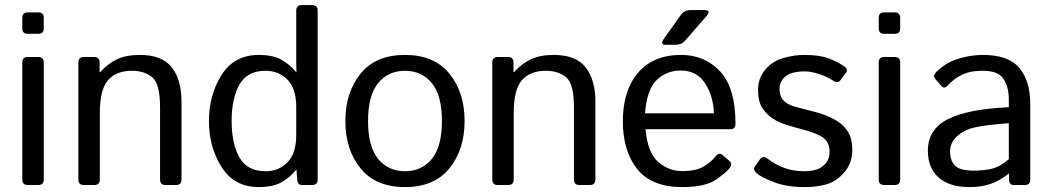

<svg xmlns="http://www.w3.org/2000/svg" viewBox="-20 -741 4216 769"><path d="M91.3 0Q69.3 0 69.3 -22V-490.7Q69.3 -512.7 91.3 -512.7H133.3Q155.3 -512.7 155.3 -490.7V-22Q155.3 0 133.3 0ZM91.3 -605.5Q69.3 -605.5 69.3 -627.4V-669.4Q69.3 -691.4 91.3 -691.4H133.3Q155.3 -691.4 155.3 -669.4V-627.4Q155.3 -605.5 133.3 -605.5Z M315.9 0Q293.9 0 293.9 -22V-490.7Q293.9 -512.7 315.9 -512.7H356.9Q378.9 -512.7 378.9 -490.7V-451.7H380.9Q412.6 -486.8 449.2 -503.9Q485.8 -521 540.5 -521Q629.4 -521 668.2 -470.9Q707 -420.9 707 -334V-22Q707 0 685.1 0H643.1Q621.1 0 621.1 -22V-310.5Q621.1 -406.2 589.4 -431.9Q557.6 -457.5 508.8 -457.5Q445.3 -457.5 412.6 -419.7Q379.9 -381.8 379.9 -290V-22Q379.9 0 357.9 0Z M816.9 -256.3Q816.9 -361.3 867.7 -441.2Q918.5 -521 1016.1 -521Q1072.3 -521 1106 -502.4Q1139.6 -483.9 1166.5 -451.7H1167.5Q1166.5 -466.3 1166.5 -481.4V-698.7Q1166.5 -720.7 1188.5 -720.7H1230.5Q1252.4 -720.7 1252.4 -698.7V-22Q1252.4 0 1230.5 0H1189.5Q1171.9 0 1170.4 -22L1167.5 -61H1166.5Q1139.6 -28.8 1106 -10.3Q1072.3 8.3 1016.1 8.3Q918.5 8.3 867.7 -71.5Q816.9 -151.4 816.9 -256.3ZM907.7 -256.3Q907.7 -166.5 938.7 -110.8Q969.7 -55.2 1043.9 -55.2Q1096.7 -55.2 1131.6 -91.1Q1166.5 -127 1166.5 -200.2V-312.5Q1166.5 -385.7 1131.6 -421.6Q1096.7 -457.5 1043.9 -457.5Q969.7 -457.5 938.7 -401.9Q907.7 -346.2 907.7 -256.3Z M1363.3 -256.3Q1363.3 -371.1 1424.1 -446Q1484.9 -521 1602.1 -521Q1719.2 -521 1780 -446Q1840.8 -371.1 1840.8 -256.3Q1840.8 -141.6 1780 -66.7Q1719.2 8.3 1602.1 8.3Q1484.9 8.3 1424.1 -66.7Q1363.3 -141.6 1363.3 -256.3ZM1454.1 -256.3Q1454.1 -153.8 1494.6 -104.5Q1535.2 -55.2 1602.1 -55.2Q1668.9 -55.2 1709.5 -104.5Q1750 -153.8 1750 -256.3Q1750 -358.9 1709.5 -408.2Q1668.9 -457.5 1602.1 -457.5Q1535.2 -457.5 1494.6 -408.2Q1454.1 -358.9 1454.1 -256.3Z M1973.6 0Q1951.7 0 1951.7 -22V-490.7Q1951.7 -512.7 1973.6 -512.7H2014.6Q2036.6 -512.7 2036.6 -490.7V-451.7H2038.6Q2070.3 -486.8 2106.9 -503.9Q2143.6 -521 2198.2 -521Q2287.1 -521 2325.9 -470.9Q2364.7 -420.9 2364.7 -334V-22Q2364.7 0 2342.8 0H2300.8Q2278.8 0 2278.8 -22V-310.5Q2278.8 -406.2 2247.1 -431.9Q2215.3 -457.5 2166.5 -457.5Q2103 -457.5 2070.3 -419.7Q2037.6 -381.8 2037.6 -290V-22Q2037.6 0 2015.6 0Z M2646 -561.5Q2621.6 -561.5 2640.1 -587.4L2708 -682.6Q2720.7 -700.7 2747.6 -700.7H2801.8Q2830.6 -700.7 2808.6 -675.3L2721.7 -575.7Q2709.5 -561.5 2682.1 -561.5ZM2474.6 -256.3Q2474.6 -377.4 2535.2 -449.2Q2595.7 -521 2708.5 -521Q2802.2 -521 2864 -455.3Q2925.8 -389.6 2925.8 -245.6Q2925.8 -223.6 2905.8 -223.6H2565.4Q2573.7 -129.4 2616.2 -92.5Q2658.7 -55.7 2712.4 -55.7Q2769 -55.7 2799.3 -74.7Q2829.6 -93.8 2843.8 -112.3Q2859.4 -132.8 2874 -120.1L2902.8 -95.2Q2914.1 -85.4 2902.8 -68.4Q2893.6 -54.2 2849.9 -22.9Q2806.2 8.3 2712.4 8.3Q2590.3 8.3 2532.5 -63.5Q2474.6 -135.3 2474.6 -256.3ZM2563.5 -287.1H2839.4Q2837.4 -355.5 2804.2 -407Q2771 -458.5 2706.5 -458.5Q2649.9 -458.5 2610.4 -420.7Q2570.8 -382.8 2563.5 -287.1Z M3009.8 -47.9Q2994.6 -62 3003.4 -74.2L3025.4 -105Q3036.1 -119.6 3057.1 -103.5Q3085.9 -81.5 3121.3 -68.4Q3156.7 -55.2 3202.1 -55.2Q3229 -55.2 3250 -61.8Q3271 -68.4 3286.9 -86.4Q3302.7 -104.5 3302.7 -134.8Q3302.7 -152.3 3295.2 -168Q3287.6 -183.6 3271.7 -193.1Q3255.9 -202.6 3240.7 -208Q3215.8 -217.3 3191.2 -223.4Q3166.5 -229.5 3126.5 -242.2Q3099.6 -250.5 3075.7 -265.9Q3051.8 -281.2 3033.9 -307.6Q3016.1 -334 3016.1 -380.4Q3016.1 -427.7 3044.9 -461.9Q3073.7 -496.1 3117.2 -508.5Q3160.6 -521 3201.7 -521Q3262.2 -521 3299.1 -507.1Q3335.9 -493.2 3362.8 -474.1Q3378.4 -462.9 3367.2 -448.2L3345.2 -418.9Q3335 -404.8 3313.5 -419.9Q3295.4 -432.6 3262.2 -443.8Q3229 -455.1 3204.1 -455.1Q3173.3 -455.1 3151.4 -448.2Q3129.4 -441.4 3115.7 -424.8Q3102.1 -408.2 3102.1 -385.7Q3102.1 -368.7 3107.4 -355.2Q3112.8 -341.8 3127.4 -330.6Q3142.1 -319.3 3168.5 -312.5Q3209.5 -301.8 3243.4 -293Q3277.3 -284.2 3304.7 -271.5Q3340.3 -254.9 3359.6 -234.9Q3378.9 -214.8 3386.2 -191.7Q3393.6 -168.5 3393.6 -140.1Q3393.6 -87.9 3362.5 -51.8Q3331.5 -15.6 3293.5 -3.7Q3255.4 8.3 3201.7 8.3Q3128.9 8.3 3076.9 -12.5Q3024.9 -33.2 3009.8 -47.9Z M3521.5 0Q3499.5 0 3499.5 -22V-490.7Q3499.5 -512.7 3521.5 -512.7H3563.5Q3585.4 -512.7 3585.4 -490.7V-22Q3585.4 0 3563.5 0ZM3521.5 -605.5Q3499.5 -605.5 3499.5 -627.4V-669.4Q3499.5 -691.4 3521.5 -691.4H3563.5Q3585.4 -691.4 3585.4 -669.4V-627.4Q3585.4 -605.5 3563.5 -605.5Z M3696.3 -136.7Q3696.3 -223.6 3777.6 -264.2Q3858.9 -304.7 4020.5 -311.5V-344.7Q4020.5 -390.6 3999.8 -424.1Q3979 -457.5 3917.5 -457.5Q3878.4 -457.5 3855 -450Q3831.5 -442.4 3812.3 -429.9Q3793 -417.5 3775.4 -397.9Q3762.2 -383.3 3750.5 -396.5L3725.1 -425.8Q3714.4 -438 3732.4 -455.1Q3758.3 -479.5 3782.7 -491.7Q3807.1 -503.9 3843.5 -512.5Q3879.9 -521 3917.5 -521Q4019.5 -521 4063 -468.5Q4106.4 -416 4106.4 -324.7V-22Q4106.4 0 4084.5 0H4040.5Q4021.5 0 4021.5 -22V-45.9H4020.5Q3981.9 -15.6 3945.1 -3.7Q3908.2 8.3 3862.8 8.3Q3782.7 8.3 3739.5 -30Q3696.3 -68.4 3696.3 -136.7ZM3785.2 -134.8Q3785.2 -104.5 3797.9 -86.2Q3810.5 -67.9 3833 -62.7Q3855.5 -57.6 3879.9 -57.6Q3917.5 -57.6 3951.2 -64.9Q3984.9 -72.3 4020.5 -103.5V-247.6Q3921.9 -240.2 3879.9 -229.7Q3837.9 -219.2 3811.5 -193.6Q3785.2 -168 3785.2 -134.8Z"/></svg>

Font: Istok
Style: Regular
Weight: 500
Designer: Andrey V. Panov
Foundry: Andrey V. Panov
Version: Version 1.0.3